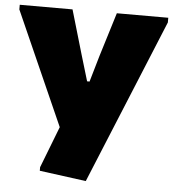

<svg xmlns="http://www.w3.org/2000/svg" viewBox="-56 -589 775 859"><g transform="rotate(5 332.0 -160.0)"><path d="M152 192V176L224 -10L-2 -519V-540H235L293 -342L328 -225H339L373 -342L434 -540H665V-519L361 220Z"/></g></svg>

Font: Encode Sans Normal
Style: Black
Weight: 900
Designer: Pablo Impallari, Andres Torresi
Foundry: Pablo Impallari, Andres Torresi
Version: Version 1.000; ttfautohint (v1.00) -l 8 -r 50 -G 200 -x 14 -